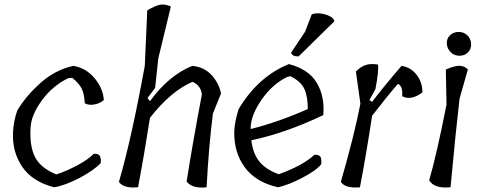

<svg xmlns="http://www.w3.org/2000/svg" viewBox="-20 -833 2120 854"><path d="M306 -540Q362 -531 400 -486Q438 -441 442 -388Q423 -372 398 -368Q373 -364 357 -374Q355 -417 342.5 -440.5Q330 -464 301 -487L283 -485Q213 -451 165.5 -385.5Q118 -320 116 -264Q111 -184 135.5 -135Q160 -86 231 -57Q278 -73 325.5 -98.5Q373 -124 397 -149Q418 -150 424 -139.5Q430 -129 428 -108Q399 -76 334.5 -42Q270 -8 221 0Q123 -25 78 -92.5Q33 -160 38 -247Q41 -297 57 -342Q99 -411 163.5 -467Q228 -523 306 -540Z M636 -397 647 -383Q731 -498 835 -540Q889 -535 922 -498Q955 -461 963 -417L927 -328Q908 -177 899 0Q837 7 810 -25Q836 -192 878 -413Q873 -454 836 -469Q739 -427 647 -309Q621 -142 594 0Q529 6 509 -24Q564 -212 624 -540L635 -787Q671 -808 692 -812Q713 -816 740 -804L684 -573L670 -442Z M1265 -548Q1353 -525 1389 -464.5Q1425 -404 1418 -321Q1250 -241 1098 -209Q1104 -153 1132 -116.5Q1160 -80 1220 -58Q1328 -97 1379 -145Q1399 -145 1405 -136Q1411 -127 1409 -103Q1389 -76 1326 -43Q1263 -10 1217 0Q1118 -22 1069 -88.5Q1020 -155 1022 -248Q1023 -288 1041 -347Q1127 -492 1265 -548ZM1095 -267V-259Q1221 -291 1349 -348Q1349 -405 1333.5 -438Q1318 -471 1272 -494L1258 -491Q1192 -459 1144.5 -391Q1097 -323 1095 -267ZM1467 -738 1308 -582Q1278 -582 1275 -599L1337 -692L1367 -770Q1399 -779 1432.5 -767Q1466 -755 1467 -738Z M1623 -388 1635 -380Q1690 -452 1766 -540Q1807 -534 1833 -500.5Q1859 -467 1859 -422Q1808 -384 1769 -405Q1772 -451 1750 -460Q1701 -404 1635 -318Q1608 -140 1581 0Q1516 6 1496 -24Q1556 -231 1583 -372L1563 -515Q1585 -537 1607 -544Q1629 -551 1661 -546Q1666 -522 1650 -437Z M1966 -368 1963 -524Q2008 -543 2029 -540Q2050 -537 2061 -524L2024 -394Q2007 -249 1984 0Q1911 7 1889 -31Q1922 -144 1966 -368ZM2075.5 -638.5Q2077 -616 2062 -600.5Q2047 -585 2024 -585Q2001 -585 1985 -600.5Q1969 -616 1967.5 -638.5Q1966 -661 1981.5 -676Q1997 -691 2020 -691Q2043 -691 2058.5 -676Q2074 -661 2075.5 -638.5Z"/></svg>

Font: Tillana
Style: Regular
Weight: 400
Designer: Lipi Raval (Devanagari, Latin), Jonny Pinhorn (Latin)
Foundry: Indian Type Foundry
Version: Version 2.002;PS 1.0;hotconv 1.0.79;makeotf.lib2.5.61930; tt